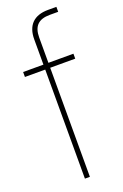

<svg xmlns="http://www.w3.org/2000/svg" viewBox="-143 -772 523 816"><g transform="rotate(-20 118.5 -364.0)"><path d="M91.8 -629.9V-515.6H0V-493.2H91.8V0H114.3V-493.2H227.5V-515.6H114.3V-629.9C114.3 -681.2 138.2 -705.1 189.5 -705.1H227.5V-727.5H189.5C126 -727.5 91.8 -693.4 91.8 -629.9Z"/></g></svg>

Font: Raveo Display Display Thin
Style: Regular
Weight: 100
Designer: Jakub Foglar, Rasmus Andersson (Inter)
Foundry: Jakubfoglar.com
Version: Version 1.100;Glyphs 3.2.3 (3260)